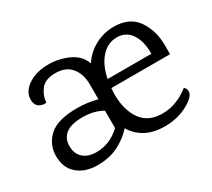

<svg xmlns="http://www.w3.org/2000/svg" viewBox="-105 -689 982 890"><g transform="rotate(-30 385.5 -244.5)"><path d="M432 -308H666Q667 -374 640.5 -414Q614 -454 564.5 -454Q515 -454 480 -414.5Q445 -375 432 -308ZM348 -187Q303 -213 242 -213Q181 -213 152 -190.5Q123 -168 123 -127Q123 -86 148.5 -63Q174 -40 219 -40Q291 -40 348 -94ZM576 -504Q661 -504 700.5 -447Q740 -390 740 -311V-263H426Q424 -243 424 -230Q424 -147 460.5 -94.5Q497 -42 573.5 -42Q650 -42 717 -96Q729 -87 729 -71Q729 -43 675 -14Q621 15 553 15Q438 15 386 -71Q356 -36 307.5 -10.5Q259 15 193 15Q127 15 86.5 -20Q46 -55 46 -117Q46 -179 91 -220.5Q136 -262 241 -262Q297 -262 348 -248V-327Q348 -383 319.5 -418Q291 -453 235.5 -453Q180 -453 156.5 -422Q133 -391 131 -355Q108 -352 91.5 -364Q75 -376 75 -403Q75 -446 119.5 -475.5Q164 -505 233 -504Q267 -504 305 -492Q381 -469 401 -410Q432 -456 478.5 -480Q525 -504 576 -504Z"/></g></svg>

Font: Karma
Style: Regular
Weight: 400
Designer: Joana Correia
Foundry: Indian Type Foundry
Version: Version 1.202;PS 1.0;hotconv 1.0.78;makeotf.lib2.5.61930; tt